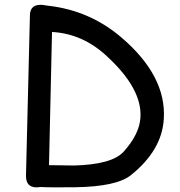

<svg xmlns="http://www.w3.org/2000/svg" viewBox="-20 -765 762 811"><path d="M151.4 -744.6Q107.4 -744.6 106.4 -701.2L89.8 -24.9Q88.4 25.4 132.8 26.4Q142.6 26.4 149.9 24.9Q195.3 27.3 297.9 25.9Q472.7 23.4 533.2 -25.4Q664.6 -130.9 671.9 -263.2Q683.1 -444.3 492.7 -606.9Q359.4 -720.7 184.6 -740.7Q178.7 -741.7 172.9 -742.2Q163.1 -744.6 151.4 -744.6ZM199.7 -629.9Q329.1 -623 431.2 -527.8Q581.5 -389.6 573.2 -268.1Q568.8 -198.2 502.4 -124.5Q453.1 -69.8 292 -65.9L187 -67.4Z"/></svg>

Font: Comic Relief
Style: Regular
Weight: 400
Designer: Jeff Davis
Foundry: Loudifier
Version: Version 1.200; ttfautohint (v1.8.4.7-5d5b)